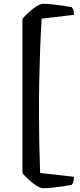

<svg xmlns="http://www.w3.org/2000/svg" viewBox="-20 -820 422 1010"><path d="M206 170Q193 170 173 157.5Q153 145 133 126.5Q113 108 98 92V-722Q113 -738 133 -756.5Q153 -775 173 -787.5Q193 -800 206 -800Q228 -800 256 -797Q284 -794 311 -790Q338 -786 358 -782Q361 -779 365 -768.5Q369 -758 369 -742L199 -722Q194 -636 191 -557Q188 -478 186.5 -398.5Q185 -319 185 -230Q185 -155 186.5 -74.5Q188 6 191 90L369 110Q369 126 365 137Q361 148 358 152Q339 156 312 160Q285 164 256.5 167Q228 170 206 170Z"/></svg>

Font: Texturina Medium 12pt SemiBold
Style: Regular
Weight: 600
Version: Version 1.002